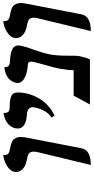

<svg xmlns="http://www.w3.org/2000/svg" viewBox="299 -904 611 1249"><g transform="rotate(-90 604.5 -279.5)"><path d="M155.8 5.9 238.3 -335.9Q241.7 -350.1 242.4 -360.6Q243.2 -371.1 241.2 -378.7Q239.3 -386.2 236.1 -391.1Q232.9 -396 226.1 -399.7Q219.2 -403.3 212.4 -405.3Q205.6 -407.2 194.8 -409.2Q150.9 -416 127.9 -439Q105 -461.9 111.8 -493.2Q117.2 -517.6 144 -535.4Q170.9 -553.2 195.8 -559.1L220.2 -564.9Q219.2 -552.2 221.9 -543.5Q224.6 -534.7 231.2 -530.3Q237.8 -525.9 242.4 -524.2Q247.1 -522.5 254.9 -521Q272.9 -517.6 283.2 -515.1Q293.5 -512.7 305.9 -507.3Q318.4 -502 324 -494.4Q329.6 -486.8 334.2 -475.1Q338.9 -463.4 338.1 -446.3Q337.4 -429.2 332.5 -405.8Q320.8 -346.7 298.3 -229.5Q275.9 -112.3 264.6 -55.2Q252.9 5.9 155.8 5.9Z M476.6 -230 464.8 -250Q513.7 -281.7 530.3 -360.8Q535.2 -383.3 522.5 -396.2Q509.8 -409.2 482.9 -410.2Q433.6 -412.6 410.6 -431.9Q387.7 -451.2 394.5 -484.9Q397.5 -499 404.8 -511Q412.1 -522.9 420.9 -530.5Q429.7 -538.1 439.9 -544.2Q450.2 -550.3 459.7 -553.5Q469.2 -556.6 477.1 -558.8Q484.9 -561 489.3 -561.5L494.1 -562Q493.7 -550.8 495.8 -543Q498 -535.2 501.5 -531Q504.9 -526.9 511.5 -524.9Q518.1 -522.9 522.9 -522.5Q527.8 -522 535.6 -522Q601.6 -522 618.4 -500.5Q635.3 -479 620.6 -410.2Q616.7 -391.6 608.4 -371.1Q600.1 -350.6 584.5 -324Q568.8 -297.4 540.8 -272.2Q512.7 -247.1 476.6 -230Z M877.4 -272.9Q866.2 -219.2 866.7 -143.1Q867.7 -87.4 863.3 -65.9Q855 -26.9 843.3 0H549.3L606.9 -106H772Q772.5 -136.7 780.3 -183.1Q780.8 -189.9 783.7 -205.1Q789.6 -232.9 806.2 -291Q821.8 -345.2 826.7 -369.1Q834 -402.3 808.1 -403.8Q746.6 -408.2 715.1 -429Q683.6 -449.7 690.4 -481Q693.8 -496.1 701.2 -508.3Q708.5 -520.5 717.5 -528.1Q726.6 -535.6 737.1 -541.5Q747.6 -547.4 757.3 -549.8Q767.1 -552.2 774.9 -554Q782.7 -555.7 787.6 -555.7L792.5 -556.2Q791.5 -533.7 803 -526.9Q814.5 -520 833.5 -520Q857.9 -518.6 874.5 -515.6Q891.1 -512.7 907.5 -505.4Q923.8 -498 929.9 -483.4Q936 -468.8 931.2 -446.8Q923.8 -412.1 903.8 -359.9Q883.3 -299.8 877.4 -272.9Z M1026.9 5.9 1109.4 -335.9Q1112.8 -350.1 1113.5 -360.6Q1114.3 -371.1 1112.3 -378.7Q1110.4 -386.2 1107.2 -391.1Q1104 -396 1097.2 -399.7Q1090.3 -403.3 1083.5 -405.3Q1076.7 -407.2 1065.9 -409.2Q1022 -416 999 -439Q976.1 -461.9 982.9 -493.2Q988.3 -517.6 1015.1 -535.4Q1042 -553.2 1066.9 -559.1L1091.3 -564.9Q1090.3 -552.2 1093 -543.5Q1095.7 -534.7 1102.3 -530.3Q1108.9 -525.9 1113.5 -524.2Q1118.2 -522.5 1126 -521Q1144 -517.6 1154.3 -515.1Q1164.6 -512.7 1177 -507.3Q1189.5 -502 1195.1 -494.4Q1200.7 -486.8 1205.3 -475.1Q1210 -463.4 1209.2 -446.3Q1208.5 -429.2 1203.6 -405.8Q1191.9 -346.7 1169.4 -229.5Q1147 -112.3 1135.7 -55.2Q1124 5.9 1026.9 5.9Z"/></g></svg>

Font: Linux Libertine Slanted
Style: Semibold Slanted
Weight: 600
Designer: Philipp H. Poll
Foundry: Philipp H. Poll
Version: Version 5.1.1